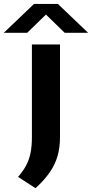

<svg xmlns="http://www.w3.org/2000/svg" viewBox="-78 -823 472 984"><path d="M104 141.5 14.5 83.5Q40.5 54 56 24.8Q71.5 -4.5 78.5 -39.2Q85.5 -74 85.5 -119.5V-595H229.5V-119Q229.5 -67.5 217.2 -24.2Q205 19 177.5 59.2Q150 99.5 104 141.5ZM-58.5 -655 96.5 -803H218.5L373.5 -655H253.5L143 -762.5H172L61.5 -655Z"/></svg>

Font: Encode Sans SC Expanded SemiBold
Style: Regular
Weight: 600
Width: 7
Designer: Multiple Designers
Foundry: Impallari Type
Version: Version 3.002